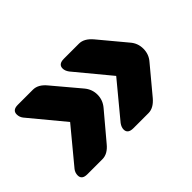

<svg xmlns="http://www.w3.org/2000/svg" viewBox="-81 -698 828 828"><g transform="rotate(-45 333.5 -284.0)"><path d="M320 -225 219 -105Q192 -72 160 -72H68Q35 -72 35 -98Q35 -114 45 -127L175 -284L45 -441Q35 -454 35 -470Q35 -496 68 -496H160Q192 -496 219 -463L320 -343Q342 -317 342 -284Q342 -251 320 -225ZM600 -343Q622 -318 622 -284Q622 -250 600 -225L500 -105Q472 -72 441 -72H349Q315 -72 315 -98Q315 -112 326 -127L456 -284L326 -441Q315 -456 315 -470Q315 -496 349 -496H441Q472 -496 500 -463Z"/></g></svg>

Font: Solway ExtraBold
Style: Regular
Weight: 800
Designer: Mariya V. Pigoulevskaya
Foundry: The Northern Block Ltd.
Version: Version 1.000;hotconv 1.0.109;makeotfexe 2.5.65596